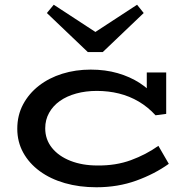

<svg xmlns="http://www.w3.org/2000/svg" viewBox="-20 -777 795 811"><path d="M387 14Q315 14 254 -3.5Q193 -21 148 -54Q103 -87 78 -132.5Q53 -178 53 -233Q53 -290 77.5 -336Q102 -382 144.5 -415Q187 -448 243 -465.5Q299 -483 363 -483Q425 -483 477 -468Q529 -453 570 -426.5Q611 -400 640 -364H600V-471H682V-296L637 -290Q605 -325 566 -348Q527 -371 482.5 -382Q438 -393 389 -393Q342 -393 302 -382Q262 -371 233 -350.5Q204 -330 187.5 -300.5Q171 -271 171 -235Q171 -188 199.5 -152.5Q228 -117 278 -97.5Q328 -78 391 -78Q469 -77 533 -100.5Q597 -124 649 -161L693 -85Q633 -42 555.5 -14Q478 14 387 14ZM559 -757 587 -722 414 -557H351L178 -722L207 -757L383 -642Z"/></svg>

Font: BioRhyme SemiExpanded Medium
Style: Regular
Weight: 500
Width: 6
Designer: Aoife Mooney
Foundry: Aoife Mooney Type
Version: Version 1.600;gftools[0.9.33]